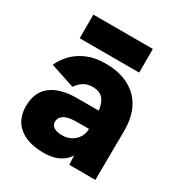

<svg xmlns="http://www.w3.org/2000/svg" viewBox="-166 -802 869 928"><g transform="rotate(30 268.5 -337.5)"><path d="M348 0 344 -108V-249Q344 -289 337 -319Q330 -349 312 -366Q294 -383 258 -383Q230 -383 209 -370Q188 -357 173 -334L37 -379Q54 -416 83.5 -446Q113 -476 156 -494Q199 -512 256 -512Q334 -512 388 -483Q442 -454 469 -402Q496 -350 496 -279L494 0ZM212 12Q123 12 74 -28Q25 -68 25 -141Q25 -220 76 -259Q127 -298 219 -298H356V-198H278Q228 -198 206 -184Q184 -170 184 -145Q184 -127 200.5 -116.5Q217 -106 246 -106Q275 -106 297 -118.5Q319 -131 331.5 -152Q344 -173 344 -198H383Q383 -98 341 -43Q299 12 212 12ZM86 -555V-687H418V-555Z"/></g></svg>

Font: Figtree Light ExtraBold
Style: Regular
Weight: 800
Version: Version 2.001;gftools[0.9.30]